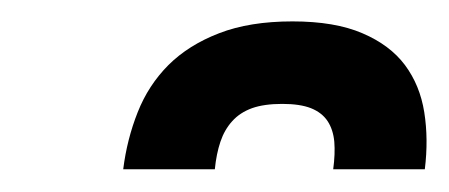

<svg xmlns="http://www.w3.org/2000/svg" viewBox="-20 -709 409 175"><path d="M246.6 -689.5Q285.2 -689.5 310.3 -678.7Q335.4 -668 349.1 -649.7Q362.8 -631.3 366.7 -606.7Q370.6 -582 367.2 -554.7H283.7Q285.6 -568.8 284.7 -579.8Q283.7 -590.8 278.6 -598.6Q273.4 -606.4 263.4 -610.4Q253.4 -614.3 237.3 -614.3Q220.7 -614.3 209.7 -610.4Q198.7 -606.4 191.7 -598.6Q184.6 -590.8 180.9 -579.8Q177.2 -568.8 175.8 -554.7H92.3Q95.7 -582 105.5 -606.7Q115.2 -631.3 133.5 -649.7Q151.9 -668 179.7 -678.7Q207.5 -689.5 246.6 -689.5Z"/></svg>

Font: Carlito
Style: Bold Italic
Weight: 700
Italic angle: -7°
Designer: Lukasz Dziedzic
Foundry: tyPoland Lukasz Dziedzic
Version: Version 1.104